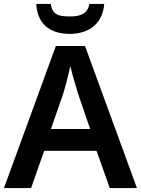

<svg xmlns="http://www.w3.org/2000/svg" viewBox="-20 -949 712 969"><path d="M506 -929H431C422 -877 382 -866 334 -866C275 -866 245 -874 236 -929H163C168 -836 223 -778 332 -778C438 -778 499 -838 506 -929ZM534 0H671L409 -717H262L0 0H137L203 -188H467ZM374 -476 435 -298H237L299 -476C309 -508 325 -570 335 -615C343 -580 366 -500 374 -476Z"/></svg>

Font: Noto Sans Myanmar UI SemiBold
Style: Regular
Weight: 600
Designer: Monotype Design Team
Foundry: Monotype Imaging Inc.
Version: Version 2.103